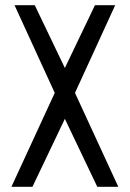

<svg xmlns="http://www.w3.org/2000/svg" viewBox="-20 -720 500 740"><path d="M24 0 191 -362 36 -700H114L230 -458L346 -700H424L269 -362L436 0H355L230 -262L105 0Z"/></svg>

Font: Stick No Bills ExtraLight
Style: Regular
Weight: 400
Version: Version 2.000